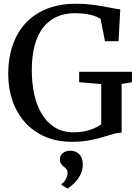

<svg xmlns="http://www.w3.org/2000/svg" viewBox="-20 -772 760 1060"><path d="M378.5 11Q294.5 11 228.8 -17.5Q163 -46 117.8 -97Q72.5 -148 49 -215.8Q25.5 -283.5 25.5 -361.5Q25.5 -454.5 51.8 -527.2Q78 -600 127 -650Q176 -700 245.2 -725.8Q314.5 -751.5 400 -751.5Q440 -751.5 477.8 -747.2Q515.5 -743 548.2 -737Q581 -731 605.8 -726.2Q630.5 -721.5 644 -720.5L634.5 -544.5H559.5L535.5 -667Q529 -673 511 -680.5Q493 -688 463.8 -693.5Q434.5 -699 394 -699Q318 -699 264.8 -663.5Q211.5 -628 183.5 -557.5Q155.5 -487 155.5 -382.5Q155.5 -315 168.5 -253.8Q181.5 -192.5 209.5 -144.8Q237.5 -97 281.8 -69.2Q326 -41.5 388.5 -41.5Q419.5 -41.5 446.5 -47Q473.5 -52.5 496.5 -62.2Q519.5 -72 539 -85V-308L417 -318V-375.5H708.5V-318L651.5 -308.5V-40Q632.5 -39.5 611.8 -34Q591 -28.5 567.2 -21Q543.5 -13.5 515.2 -6.2Q487 1 453 6Q419 11 378.5 11ZM437 137.5Q437 171 420.8 198.8Q404.5 226.5 384.5 244.5Q364.5 262.5 353.5 268.5H352L320.5 249.5L319.5 243Q333.5 235.5 343.2 216.8Q353 198 353 184Q353 169.5 346.5 161.5Q340 153.5 332 148Q324.5 142 317.8 133.2Q311 124.5 311 108.5Q311 89.5 321 78.8Q331 68 344.2 64Q357.5 60 366.5 60H369Q399.5 60 418.5 80.2Q437.5 100.5 437 137.5Z"/></svg>

Font: Merriweather 28pt Medium
Style: Regular
Weight: 500
Version: Version 2.100